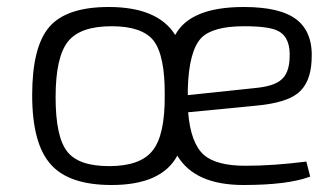

<svg xmlns="http://www.w3.org/2000/svg" viewBox="-20 -517 951 549"><path d="M867 -12Q803 12 676 12Q537 12 487 -72Q442 12 299 12Q178 12 126 -46Q72 -105 72 -245Q72 -383 121 -440Q170 -497 291 -497Q431 -497 481 -417Q524 -497 677 -497Q782 -497 828 -461Q876 -424 871 -344Q868 -279 831 -250Q797 -223 714 -215L518 -196Q525 -108 563 -74Q599 -43 682 -43Q761 -43 856 -55ZM416 -86Q452 -130 451 -245Q452 -358 419 -401Q386 -442 299 -442Q210 -442 175 -399Q139 -355 139 -239Q139 -126 172 -84Q204 -42 292 -42Q381 -42 416 -86ZM707 -265Q762 -270 783 -288Q806 -306 808 -349Q812 -409 776 -428Q751 -442 678 -442Q589 -442 556 -409Q520 -372 517 -262V-245Z"/></svg>

Font: Taylor Sans Light
Style: Regular
Weight: 300
Italic angle: -8°
Designer: Natanael Gama
Version: Version 1.001 September 8, 2015